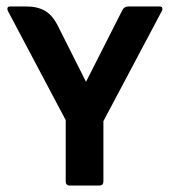

<svg xmlns="http://www.w3.org/2000/svg" viewBox="-20 -576 525 596"><path d="M184 -203 4 -543Q2 -548 3.5 -552Q5 -556 12 -556H61Q96 -556 119.5 -542.5Q143 -529 160 -495L247 -322L359 -543Q365 -556 379 -556H475Q482 -556 483.5 -552Q485 -548 483 -543L301 -200V-13Q301 0 288 0H197Q184 0 184 -13Z"/></svg>

Font: Zain ExtraBold
Style: Regular
Weight: 800
Designer: Zain,Boutros
Foundry: Mobile Telecommunications Company (Zain), 2024
Version: Version 1.50; ttfautohint (v1.8.4)